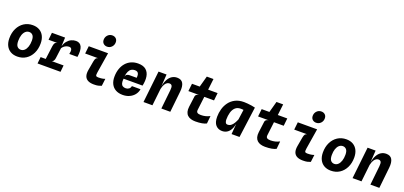

<svg xmlns="http://www.w3.org/2000/svg" viewBox="28 -1970 6544 3107"><g transform="rotate(20 3300.0 -416.0)"><path d="M267 7.5Q199 7.5 149.8 -21Q100.5 -49.5 74 -102.2Q47.5 -155 47.5 -228Q47.5 -324 84 -398.2Q120.5 -472.5 185.2 -514.5Q250 -556.5 334 -556.5Q403 -556.5 452 -527.5Q501 -498.5 527 -445.5Q553 -392.5 553 -320Q553 -224 516.5 -150Q480 -76 415.8 -34.2Q351.5 7.5 267 7.5ZM283 -115Q318.5 -115 345.8 -140Q373 -165 388.2 -210Q403.5 -255 403.5 -315Q403.5 -378 379.2 -405.5Q355 -433 318 -433Q282 -433 254.8 -409Q227.5 -385 212.2 -341Q197 -297 197 -237.5Q197 -171 221 -143Q245 -115 283 -115Z M616 0 627.5 -114H1023L1011.5 0ZM652 -421.5 665 -546H891.5L851 -421.5ZM702 -10 744.5 -339.5Q749.5 -378.5 762.2 -398Q775 -417.5 806.5 -421.5L756.5 -454L766.5 -525L891.5 -546L885 -396.5Q900.5 -448.5 929.8 -484Q959 -519.5 997.5 -537.8Q1036 -556 1078 -556Q1149.5 -556 1176.8 -496.2Q1204 -436.5 1186.5 -320.5H1046.5Q1059.5 -375.5 1049.2 -402.2Q1039 -429 1006.5 -429Q982 -429 959.5 -420.2Q937 -411.5 918.8 -396.2Q900.5 -381 888.5 -362L865.5 -185.5Q862 -155.5 850.5 -137.2Q839 -119 820 -114L855 -87L845 -10Z M1579 -640Q1541 -640 1515.5 -663.5Q1490 -687 1490 -727Q1490 -775 1521.8 -808Q1553.5 -841 1600 -841Q1638 -841 1663.2 -817.8Q1688.5 -794.5 1688.5 -753.5Q1688.5 -705.5 1656.8 -672.8Q1625 -640 1579 -640ZM1586 8Q1524.5 8 1484.5 -12.2Q1444.5 -32.5 1429.2 -75Q1414 -117.5 1425.5 -183.5L1453 -339.5Q1460 -378 1472.5 -394.8Q1485 -411.5 1508 -415H1285L1299.5 -545.5H1632L1576 -198Q1568.5 -151 1576 -137.2Q1583.5 -123.5 1613 -123.5Q1653 -123.5 1680.2 -127.8Q1707.5 -132 1732 -141L1716.5 -15.5Q1689.5 -4.5 1661.5 1.8Q1633.5 8 1586 8Z M2083 7.5Q2010.5 7.5 1960 -20.8Q1909.5 -49 1883.5 -101.2Q1857.5 -153.5 1858 -224.5Q1858.5 -300 1879.5 -361Q1900.5 -422 1938.8 -465.8Q1977 -509.5 2030 -533Q2083 -556.5 2147.5 -556.5Q2237.5 -556.5 2285 -515.5Q2332.5 -474.5 2343.8 -404Q2355 -333.5 2335.5 -244.5H2008.5Q2003.5 -196.5 2011.2 -167Q2019 -137.5 2039.8 -124Q2060.5 -110.5 2093 -110.5Q2124 -110.5 2147.5 -128.2Q2171 -146 2176 -178H2324.5Q2315.5 -122 2281.5 -80.2Q2247.5 -38.5 2196.2 -15.5Q2145 7.5 2083 7.5ZM2010 -280.5Q2017.5 -310 2036.2 -320.2Q2055 -330.5 2080 -330.5H2203Q2207 -366.5 2201.5 -390Q2196 -413.5 2179.8 -425.2Q2163.5 -437 2134 -437Q2100.5 -437 2074.5 -421Q2048.5 -405 2032 -370.5Q2015.5 -336 2010 -280.5Z M2440.5 0 2501 -546H2639L2621 -271L2619.5 -302.5Q2632.5 -395.5 2661.5 -451.2Q2690.5 -507 2731 -532Q2771.5 -557 2819 -557Q2893.5 -557 2922 -505.8Q2950.5 -454.5 2940.5 -361.5L2902 0H2748L2783 -328.5Q2789 -385 2776 -406Q2763 -427 2732.5 -427Q2716 -427 2696 -416.5Q2676 -406 2657.5 -377Q2639 -348 2627 -293L2594.5 0Z M3334.5 8.5Q3292.5 8.5 3257.5 -2Q3222.5 -12.5 3198.5 -35Q3174.5 -57.5 3164.2 -93.5Q3154 -129.5 3160.5 -180.5L3185 -368Q3187 -380.5 3194.5 -390.2Q3202 -400 3215 -406.2Q3228 -412.5 3246.5 -415L3206.5 -524L3208.5 -540.5L3262.5 -737H3377.5L3350 -503L3340.5 -449.5L3308 -181.5Q3304 -146.5 3322.8 -133Q3341.5 -119.5 3382.5 -119.5Q3424 -119.5 3460.5 -128.2Q3497 -137 3537 -157L3524 -25Q3495 -9 3447 -0.2Q3399 8.5 3334.5 8.5ZM3062.5 -415 3077 -546H3518L3504 -415Z M3957 0 3975 -218 4008.5 -459.5V-503.5L4165.5 -531.5L4094 0ZM3794 6.5Q3726.5 6.5 3684 -40.2Q3641.5 -87 3641.5 -185Q3641.5 -251.5 3660 -317.2Q3678.5 -383 3718 -437Q3757.5 -491 3820.2 -523.5Q3883 -556 3971 -556Q3996.5 -556 4032.8 -552.8Q4069 -549.5 4105 -544Q4141 -538.5 4165.5 -531.5L4117 -421.5Q4087.5 -425 4062.2 -428Q4037 -431 4016.8 -433Q3996.5 -435 3981.8 -436Q3967 -437 3958.5 -437Q3898.5 -437 3863 -403.2Q3827.5 -369.5 3812 -313.8Q3796.5 -258 3796.5 -192Q3796.5 -167 3806.2 -144Q3816 -121 3842.5 -121Q3877 -121 3902.5 -140.8Q3928 -160.5 3947.5 -193.5Q3967 -226.5 3983 -266L3997.5 -229.5L3972 -180.5Q3959 -117.5 3934.2 -76Q3909.5 -34.5 3874.2 -14Q3839 6.5 3794 6.5Z M4534.5 8.5Q4492.5 8.5 4457.5 -2Q4422.5 -12.5 4398.5 -35Q4374.5 -57.5 4364.2 -93.5Q4354 -129.5 4360.5 -180.5L4385 -368Q4387 -380.5 4394.5 -390.2Q4402 -400 4415 -406.2Q4428 -412.5 4446.5 -415L4406.5 -524L4408.5 -540.5L4462.5 -737H4577.5L4550 -503L4540.5 -449.5L4508 -181.5Q4504 -146.5 4522.8 -133Q4541.5 -119.5 4582.5 -119.5Q4624 -119.5 4660.5 -128.2Q4697 -137 4737 -157L4724 -25Q4695 -9 4647 -0.2Q4599 8.5 4534.5 8.5ZM4262.5 -415 4277 -546H4718L4704 -415Z M5179 -640Q5141 -640 5115.5 -663.5Q5090 -687 5090 -727Q5090 -775 5121.8 -808Q5153.5 -841 5200 -841Q5238 -841 5263.2 -817.8Q5288.5 -794.5 5288.5 -753.5Q5288.5 -705.5 5256.8 -672.8Q5225 -640 5179 -640ZM5186 8Q5124.5 8 5084.5 -12.2Q5044.5 -32.5 5029.2 -75Q5014 -117.5 5025.5 -183.5L5053 -339.5Q5060 -378 5072.5 -394.8Q5085 -411.5 5108 -415H4885L4899.5 -545.5H5232L5176 -198Q5168.5 -151 5176 -137.2Q5183.5 -123.5 5213 -123.5Q5253 -123.5 5280.2 -127.8Q5307.5 -132 5332 -141L5316.5 -15.5Q5289.5 -4.5 5261.5 1.8Q5233.5 8 5186 8Z M5667 7.5Q5599 7.5 5549.8 -21Q5500.5 -49.5 5474 -102.2Q5447.5 -155 5447.5 -228Q5447.5 -324 5484 -398.2Q5520.5 -472.5 5585.2 -514.5Q5650 -556.5 5734 -556.5Q5803 -556.5 5852 -527.5Q5901 -498.5 5927 -445.5Q5953 -392.5 5953 -320Q5953 -224 5916.5 -150Q5880 -76 5815.8 -34.2Q5751.5 7.5 5667 7.5ZM5683 -115Q5718.5 -115 5745.8 -140Q5773 -165 5788.2 -210Q5803.5 -255 5803.5 -315Q5803.5 -378 5779.2 -405.5Q5755 -433 5718 -433Q5682 -433 5654.8 -409Q5627.5 -385 5612.2 -341Q5597 -297 5597 -237.5Q5597 -171 5621 -143Q5645 -115 5683 -115Z M6040.5 0 6101 -546H6239L6221 -271L6219.5 -302.5Q6232.5 -395.5 6261.5 -451.2Q6290.5 -507 6331 -532Q6371.5 -557 6419 -557Q6493.5 -557 6522 -505.8Q6550.5 -454.5 6540.5 -361.5L6502 0H6348L6383 -328.5Q6389 -385 6376 -406Q6363 -427 6332.5 -427Q6316 -427 6296 -416.5Q6276 -406 6257.5 -377Q6239 -348 6227 -293L6194.5 0Z"/></g></svg>

Font: Spline Sans Mono
Style: Bold Italic
Weight: 700
Italic angle: -4°
Monospace: yes
Version: Version 1.004